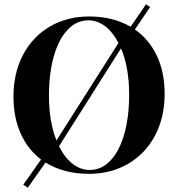

<svg xmlns="http://www.w3.org/2000/svg" viewBox="-20 -799 833 898"><path d="M750 -360Q750 -250 705 -165Q660 -80 579.5 -33Q499 14 396 14Q278 14 193 -39L110 79L89 65L172 -53Q110 -100 76.5 -175Q43 -250 43 -348Q43 -458 88 -543Q133 -628 213.5 -675Q294 -722 397 -722Q507 -722 591 -674L663 -779L682 -766L611 -661Q677 -615 713.5 -538.5Q750 -462 750 -360ZM209 -352Q209 -231 244 -142L534 -598Q508 -649 471.5 -676.5Q435 -704 393 -704Q338 -704 296 -659.5Q254 -615 231.5 -535Q209 -455 209 -352ZM584 -356Q584 -483 546 -573L256 -115Q282 -62 319.5 -33Q357 -4 400 -4Q455 -4 497 -48.5Q539 -93 561.5 -173Q584 -253 584 -356Z"/></svg>

Font: Playfair Display SC
Style: Bold
Weight: 700
Designer: Claus Eggers Sørensen
Foundry: Claus Eggers Sørensen
Version: Version 1.200; ttfautohint (v1.6)